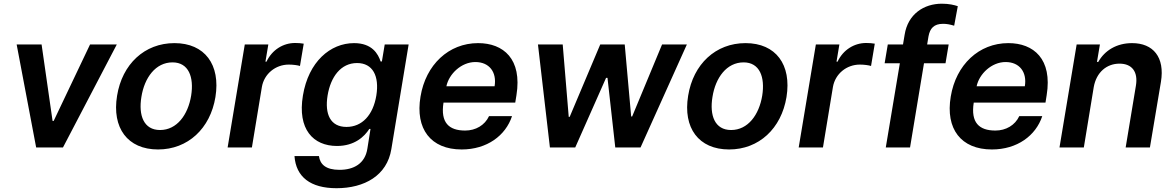

<svg xmlns="http://www.w3.org/2000/svg" viewBox="-20 -781 6221 1017"><path d="M598.7 -545.5H457L264.2 -140.3H258.5L200.3 -545.5H68.2L171.5 0H313.6Z M817.1 10.7C975.1 10.7 1093.8 -100.1 1121.1 -267C1148.8 -438.2 1065 -552.6 904.1 -552.6C745.7 -552.6 627.1 -441.4 600.1 -273.8C572.1 -103.7 655.5 10.7 817.1 10.7ZM729 -267.8C745 -369.3 804 -450.6 893.8 -450.6C979.4 -450.6 1008.2 -372.5 992.5 -274.5C975.9 -172.6 916.9 -92.3 827.8 -92.3C741.5 -92.3 712.7 -169.4 729 -267.8Z M1185.7 0H1314.3L1367.2 -320.7C1379.3 -389.9 1439.3 -438.9 1509.6 -438.9C1532 -438.9 1557.9 -435.4 1568.9 -431.5L1588.8 -549.7C1576.3 -552.2 1557.5 -553.3 1543 -553.3C1480.5 -553.3 1421.5 -517.8 1391.7 -454.5H1386L1401.3 -545.5H1276.6Z M1762.4 215.9C1910.5 215.9 2030.2 148.8 2052.9 8.9L2144.5 -545.5H2017.8L2002.8 -455.3H1996.1C1983 -494.7 1951.7 -552.6 1855.5 -552.6C1729.4 -552.6 1614 -453.8 1584.5 -274.9C1554.7 -96.6 1638.8 -7.8 1764.9 -7.8C1858.7 -7.8 1910.5 -57.9 1936.1 -98H1942.5L1926.1 5.3C1914.1 86.3 1853 118.6 1778.4 118.6C1706 118.6 1675.4 89.8 1669.4 45.8L1539.8 45.5C1547.6 156.2 1624.6 215.9 1762.4 215.9ZM1715.2 -275.2C1731.5 -374.3 1785.5 -447.1 1871.4 -447.1C1954.2 -447.1 1990.1 -378.6 1973.4 -275.2C1956.3 -171.2 1897.7 -108.7 1815.3 -108.7C1730.1 -108.7 1699.2 -176.1 1715.2 -275.2Z M2425.4 10.7C2559.3 10.7 2658 -62.5 2692.1 -165.8H2570.3C2547.9 -117.5 2499.6 -89.5 2443.9 -89.5C2357.6 -89.5 2312.5 -131.4 2329.2 -237.6H2709.2L2715.6 -277C2746.4 -468.4 2646.7 -552.6 2512.4 -552.6C2356.5 -552.6 2235.1 -437.9 2207.4 -269.5C2178.6 -98.7 2261.4 10.7 2425.4 10.7ZM2344.5 -324.2C2358.3 -389.9 2424 -452.4 2497.9 -452.4C2572.1 -452.4 2612.2 -398.4 2599.8 -324.2Z M2892.8 0H3027L3190.3 -368.6H3197.8L3239 0H3372.9L3618.3 -545.5H3486.9L3328.5 -164.1H3323.2L3289.1 -545.5H3159.4L2997.5 -161.9H2992.5L2960.6 -545.5H2829.5Z M3842 10.7C4000 10.7 4118.6 -100.1 4146 -267C4173.7 -438.2 4089.8 -552.6 3929 -552.6C3770.6 -552.6 3652 -441.4 3625 -273.8C3596.9 -103.7 3680.4 10.7 3842 10.7ZM3753.9 -267.8C3769.9 -369.3 3828.8 -450.6 3918.7 -450.6C4004.3 -450.6 4033 -372.5 4017.4 -274.5C4000.7 -172.6 3941.8 -92.3 3852.6 -92.3C3766.3 -92.3 3737.6 -169.4 3753.9 -267.8Z M4210.6 0H4339.1L4392 -320.7C4404.1 -389.9 4464.1 -438.9 4534.4 -438.9C4556.8 -438.9 4582.7 -435.4 4593.8 -431.5L4613.6 -549.7C4601.2 -552.2 4582.4 -553.3 4567.8 -553.3C4505.3 -553.3 4446.4 -517.8 4416.5 -454.5H4410.9L4426.1 -545.5H4301.5Z M5005 -545.5H4891L4898.1 -588.4C4905.9 -631 4927.2 -654.8 4975.1 -654.8C4995.4 -654.8 5011 -651.6 5034.1 -644.9L5053.3 -748.2C5034.1 -754.6 5007.1 -761.4 4968.8 -761.4C4874.3 -761.4 4789.1 -707 4771.7 -596.9L4763.1 -545.5H4682.5L4665.8 -446H4746.4L4671.9 0H4800.4L4874.3 -446H4988.3Z M5234 10.7C5367.9 10.7 5466.6 -62.5 5500.7 -165.8H5378.9C5356.5 -117.5 5308.2 -89.5 5252.5 -89.5C5166.2 -89.5 5121.1 -131.4 5137.8 -237.6H5517.8L5524.1 -277C5555 -468.4 5455.3 -552.6 5321 -552.6C5165.1 -552.6 5043.7 -437.9 5016 -269.5C4987.2 -98.7 5070 10.7 5234 10.7ZM5153.1 -324.2C5166.9 -389.9 5232.6 -452.4 5306.5 -452.4C5380.7 -452.4 5420.8 -398.4 5408.4 -324.2Z M5773.4 -319.6C5787.3 -398.4 5842.3 -443.9 5909.8 -443.9C5976.9 -443.9 6008.9 -399.9 5996.8 -327.4L5942.5 0H6071L6129.3 -347.3C6150.9 -478.3 6088.1 -552.6 5976.6 -552.6C5894.9 -552.6 5831.3 -513.8 5797.2 -452.8H5790.5L5806.1 -545.5H5682.9L5592 0H5720.9Z"/></svg>

Font: Margiela Sans Semi Bold
Style: Italic
Weight: 600
Italic angle: -9.39999°
Designer: Stefan Endress, Andreas Faust
Version: Version 1.100;FEAKit 1.0